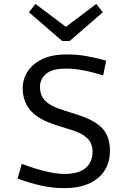

<svg xmlns="http://www.w3.org/2000/svg" viewBox="-20 -945 654 978"><path d="M307.5 -59Q381.7 -59 416.6 -89.6Q451.6 -120.2 451.6 -172.5Q451.6 -198.8 441.1 -219Q430.7 -239.2 405.9 -255.7Q381.1 -272.2 336.5 -285.5L266.2 -307.5Q174.3 -336.6 135 -382.8Q95.6 -429 95.6 -496.7Q95.6 -541.1 120.1 -580Q144.7 -618.8 194.3 -643.3Q244 -667.7 319.5 -667.7Q372.8 -667.7 417.7 -659.8Q462.6 -652 520.9 -636.2L505.5 -561.1Q445.9 -579.3 400.3 -587.5Q354.7 -595.6 318.3 -595.6Q245.3 -595.6 214.5 -568.6Q183.6 -541.6 183.6 -502.9Q183.6 -475.6 194.1 -454Q204.5 -432.5 229.8 -415.7Q255.1 -398.9 300.2 -384.5L371.7 -361.7Q463.2 -333 501.6 -291Q540 -249 540 -177.3Q540 -118.3 512.3 -75.5Q484.6 -32.8 432.6 -9.7Q380.5 13.3 306.6 13.3Q251.3 13.3 193.8 1.3Q136.4 -10.8 69.7 -35.5L90.9 -110.3Q155 -86.2 211.1 -72.6Q267.2 -59 307.5 -59ZM503.7 -882.6 334.7 -736H307.1L304 -799.4L470.3 -925ZM127.5 -882.6 160.6 -925 327.5 -799.4 324.5 -736H296.9Z"/></svg>

Font: Intel One Mono Light
Style: Regular
Weight: 300
Monospace: yes
Designer: Fred Shallcrass
Foundry: Frere-Jones Type LLC
Version: Version 1.004